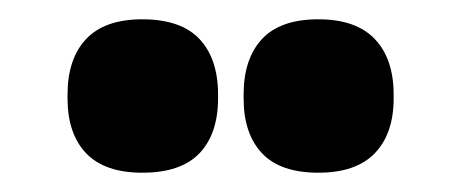

<svg xmlns="http://www.w3.org/2000/svg" viewBox="-20 -710 478 199"><path d="M127.5 -531Q88.5 -531 69.2 -551.2Q50 -571.5 50 -608V-612Q50 -649 69.2 -669.5Q88.5 -690 127.5 -690Q167.5 -690 186.8 -669.5Q206 -649 206 -612V-608Q206 -571.5 186.8 -551.2Q167.5 -531 127.5 -531ZM310 -531Q270.5 -531 251.5 -551.2Q232.5 -571.5 232.5 -608V-612Q232.5 -649 251.5 -669.5Q270.5 -690 310 -690Q349 -690 368.5 -669.5Q388 -649 388 -612V-608Q388 -571.5 368.5 -551.2Q349 -531 310 -531Z"/></svg>

Font: Anek Gurmukhi ExtraBold
Style: Regular
Weight: 800
Designer: Sarang Kulkarni (Gurmukhi), Yesha Goshar (Latin)
Foundry: Ek Type
Version: Version 1.003